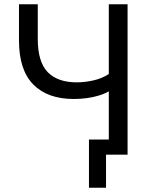

<svg xmlns="http://www.w3.org/2000/svg" viewBox="-20 -725 723 900"><path d="M477 155H397V-71H532V0H477ZM490 0V-297Q472 -286 444.5 -277.5Q417 -269 386.5 -265Q356 -261 326 -261Q203 -261 136 -329Q69 -397 69 -535V-705H157V-543Q157 -435 203.5 -387Q250 -339 340 -339Q377 -339 417.5 -348Q458 -357 490 -378V-705H578V0Z"/></svg>

Font: Nunito Sans 7pt SemiCondensed
Style: Regular
Weight: 400
Width: 4
Designer: Vernon Adams
Foundry: Vernon Adams
Version: Version 3.101;gftools[0.9.27]